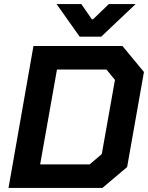

<svg xmlns="http://www.w3.org/2000/svg" viewBox="-20 -927 730 947"><path d="M145 -700H584L690 -572L607 -103L485 0H22ZM422 -116 482 -167 547 -533 505 -584H261L178 -116ZM259 -907H381L433 -832H439L517 -907H649L479 -746H373Z"/></svg>

Font: Chakra Petch
Style: Bold Italic
Weight: 700
Italic angle: -10°
Designer: Katatrad Aksorn Co.,Ltd.
Foundry: Cadson Demak Co.,Ltd.
Version: Version 1.000; ttfautohint (v1.6)